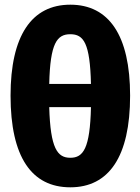

<svg xmlns="http://www.w3.org/2000/svg" viewBox="-20 -781 599 819"><path d="M280 -761C115 -761 25 -629 25 -373C25 -111 115 18 280 18C444 18 535 -112 535 -373C535 -631 444 -761 280 -761ZM280 -635C337 -635 364 -597 368 -423H190C194 -597 223 -635 280 -635ZM280 -108C225 -108 195 -147 190 -324H368C364 -147 335 -108 280 -108Z"/></svg>

Font: Fira Sans ExtraBold
Style: Regular
Weight: 800
Designer: bBox Type GmbH & Carrois Corporate GbR & Edenspiekermann AG
Foundry: bBox Type GmbH & Carrois Corporate GbR & Edenspiekermann AG
Version: Version 4.300;PS 004.300;hotconv 1.0.88;makeotf.lib2.5.64775